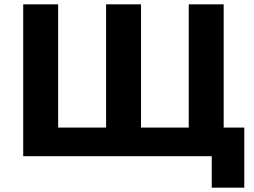

<svg xmlns="http://www.w3.org/2000/svg" viewBox="-20 -720 1170 885"><path d="M87 0V-700H248V-132H469V-700H630V-132H850V-700H1011V0ZM956 145V0H847V-132H1106V145Z"/></svg>

Font: Montserrat
Style: Bold
Weight: 700
Designer: Julieta Ulanovsky
Foundry: Julieta Ulanovsky
Version: Version 9.000; ttfautohint (v1.8.4.7-5d5b)